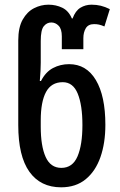

<svg xmlns="http://www.w3.org/2000/svg" viewBox="-20 -790 511 820"><path d="M241 10Q153 10 105.5 -56.5Q58 -123 58 -256V-617Q58 -673 77 -706.5Q96 -740 125.5 -755Q155 -770 187 -770Q219 -770 246 -757Q273 -744 287 -711H290Q302 -744 323.5 -757Q345 -770 371 -770Q392 -770 410.5 -765.5Q429 -761 449 -751L426 -677Q412 -683 402.5 -685Q393 -687 382 -687Q357 -687 346.5 -669.5Q336 -652 336 -627V-580H244V-635Q244 -666 230.5 -680Q217 -694 199 -694Q180 -694 167 -678Q154 -662 154 -615V-522Q154 -490 150 -444H155Q175 -483 206.5 -499.5Q238 -516 275 -516Q349 -516 389.5 -448Q430 -380 430 -257Q430 -179 409 -119Q388 -59 346 -24.5Q304 10 241 10ZM242 -73Q290 -73 311 -122Q332 -171 332 -256Q332 -341 312 -390Q292 -439 248 -439Q199 -439 176.5 -397Q154 -355 154 -276V-249Q154 -166 175 -119.5Q196 -73 242 -73Z"/></svg>

Font: Noto Sans Georgian ExtraCondensed Medium
Style: Regular
Weight: 500
Width: 2
Designer: Monotype Design Team, Akaki Razmadze
Foundry: Google LLC
Version: Version 2.005; ttfautohint (v1.8.4.7-5d5b)